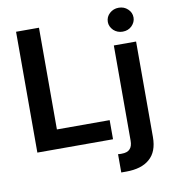

<svg xmlns="http://www.w3.org/2000/svg" viewBox="-101 -853 1029 1147"><g transform="rotate(-10 413.0 -279.0)"><path d="M207 -730V-113H527V3H68V-730ZM764 31Q764 121 713 164Q664 207 571 207H558H541V96L554 97H563Q598 97 613 80Q629 64 629 29V-548H764ZM641 -641Q618 -664 618 -692Q618 -723 641 -744Q664 -765 696 -765Q729 -765 751 -744Q774 -723 774 -692Q774 -664 751 -641Q729 -620 696 -620Q664 -620 641 -641Z"/></g></svg>

Font: Sinter Bold
Style: Regular
Weight: 700
Foundry: Adobe & rsms
Version: Version 1.000